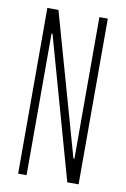

<svg xmlns="http://www.w3.org/2000/svg" viewBox="-80 -737 514 785"><g transform="rotate(10 177.0 -344.0)"><path d="M52 0V-688H98L264 -100H268V-688H303V0H256L91 -588H87V0Z"/></g></svg>

Font: Saira Ultra Condensed Thin
Style: Regular
Weight: 100
Width: 1
Designer: Hector Gatti with collaboration of the Omnibus-Type team
Foundry: Omnibus-Type
Version: Version 1.001; ttfautohint (v1.8)